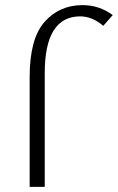

<svg xmlns="http://www.w3.org/2000/svg" viewBox="-20 -731 461 751"><path d="M96 -430Q96 -579 154 -645Q212 -711 303 -711Q368 -711 421 -672L384 -630Q340 -667 294 -667Q155 -667 155 -445V0H96Z"/></svg>

Font: Ysabeau Infant Semilight
Style: Regular
Weight: 300
Designer: Christian Thalmann (Catharsis Fonts)
Version: Version 0.003